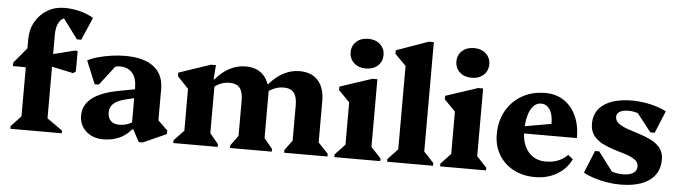

<svg xmlns="http://www.w3.org/2000/svg" viewBox="-48 -977 4221 1192"><g transform="rotate(5 2062.0 -381.0)"><path d="M42 0V-17L120 -100L104 -72V-458L147 -389H24V-411L104 -507V-564Q104 -625 131.5 -673Q159 -721 206 -749Q253 -777 312 -777Q362 -777 410 -764.5Q458 -752 493 -730L432 -589H405L293 -740H416V-682Q400 -700 381 -707.5Q362 -715 334 -715Q303 -715 284.5 -686Q266 -657 266 -605V-66L250 -96L362 -17V0ZM400 -378 202 -420V-469L396 -518H416V-390Z M843 13 803 -62H791V-323Q791 -381 763.5 -413Q736 -445 687 -445Q659 -445 634.5 -431Q610 -417 595 -393L596 -489H694L565 -321H539L480 -464Q504 -478 543 -489Q582 -500 626.5 -506.5Q671 -513 714 -513Q830 -513 891.5 -465.5Q953 -418 953 -328V-100L910 -174L1013 -74V-52L868 13ZM622 15Q556 15 514 -23Q472 -61 472 -121Q472 -252 692 -293L814 -316V-262L740 -244Q688 -231 664.5 -210Q641 -189 641 -155Q641 -121 659.5 -102.5Q678 -84 711 -84Q767 -84 806 -116V-62H795Q764 -24 720 -4.5Q676 15 622 15Z M1748 0V-17L1809 -100L1794 -71V-300Q1794 -353 1774 -378Q1754 -403 1710 -403Q1681 -403 1652.5 -391.5Q1624 -380 1601 -358V-416H1613Q1654 -464 1701 -488.5Q1748 -513 1800 -513Q1875 -513 1915.5 -467.5Q1956 -422 1956 -339V-70L1940 -99L2018 -17V0ZM1057 0V-17L1135 -99L1119 -71V-374L1162 -297L1050 -416V-438L1248 -505H1279L1272 -416H1281V-70L1266 -99L1334 -17V0ZM1411 0V-17L1472 -100L1457 -71V-300Q1457 -353 1437 -378Q1417 -403 1374 -403Q1313 -403 1266 -358V-416H1277Q1318 -464 1365 -488.5Q1412 -513 1464 -513Q1538 -513 1578.5 -467.5Q1619 -422 1619 -339V-70L1603 -99L1671 -17V0ZM1566 -299V-385H1619V-299Z M2061 0V-17L2139 -100L2123 -72V-378L2166 -303L2054 -417V-439L2254 -505H2285V-71L2270 -99L2347 -17V0ZM2207 -565Q2162 -565 2133.5 -591Q2105 -617 2105 -658Q2105 -699 2133.5 -724.5Q2162 -750 2207 -750Q2253 -750 2281.5 -724Q2310 -698 2310 -658Q2310 -617 2281.5 -591Q2253 -565 2207 -565Z M2390 0V-17L2468 -100L2452 -72V-638L2495 -559L2383 -672V-694L2583 -765H2614V-71L2599 -99L2676 -17V0Z M2720 0V-17L2798 -100L2782 -72V-378L2825 -303L2713 -417V-439L2913 -505H2944V-71L2929 -99L3006 -17V0ZM2866 -565Q2821 -565 2792.5 -591Q2764 -617 2764 -658Q2764 -699 2792.5 -724.5Q2821 -750 2866 -750Q2912 -750 2940.5 -724Q2969 -698 2969 -658Q2969 -617 2940.5 -591Q2912 -565 2866 -565Z M3312 15Q3236 15 3177.5 -16Q3119 -47 3086 -102.5Q3053 -158 3053 -229Q3053 -312 3088.5 -375.5Q3124 -439 3187 -475Q3250 -511 3332 -511Q3397 -511 3446 -479.5Q3495 -448 3523 -389Q3551 -330 3551 -249H3169V-285L3386 -323Q3386 -382 3365.5 -412.5Q3345 -443 3311 -443Q3284 -443 3263.5 -421.5Q3243 -400 3232 -359.5Q3221 -319 3221 -265Q3221 -183 3261.5 -135Q3302 -87 3371 -87Q3454 -87 3506 -140L3537 -116Q3508 -55 3448.5 -20Q3389 15 3312 15Z M3842 15Q3802 15 3760 8Q3718 1 3679.5 -11Q3641 -23 3613 -39L3670 -179H3696L3823 -11H3727L3726 -105Q3742 -79 3776 -64.5Q3810 -50 3855 -50Q3896 -50 3918.5 -64.5Q3941 -79 3941 -106Q3941 -132 3918.5 -148Q3896 -164 3861.5 -175Q3827 -186 3788.5 -197.5Q3750 -209 3715.5 -226.5Q3681 -244 3658.5 -272.5Q3636 -301 3636 -346Q3636 -425 3698.5 -468Q3761 -511 3875 -511Q3912 -511 3950 -505Q3988 -499 4024 -488Q4060 -477 4086 -462L4029 -324H4002L3874 -487H3972L3973 -393Q3958 -418 3925 -432Q3892 -446 3856 -446Q3821 -446 3801.5 -434.5Q3782 -423 3782 -402Q3782 -376 3804.5 -360Q3827 -344 3862 -332Q3897 -320 3935.5 -308Q3974 -296 4009 -278.5Q4044 -261 4066 -233Q4088 -205 4088 -162Q4088 -77 4024.5 -31Q3961 15 3842 15Z"/></g></svg>

Font: Platypi Light
Style: Bold
Weight: 700
Version: Version 1.200